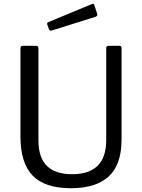

<svg xmlns="http://www.w3.org/2000/svg" viewBox="-20 -984 749 1014"><path d="M493 -912Q494 -910 494 -906Q494 -898 483 -895L254 -823Q252 -822 248 -822Q241 -822 238 -831L230 -853Q229 -855 229 -858Q229 -866 235 -867L466 -963Q467 -964 470 -964Q476 -964 478 -958ZM355 10Q216 10 152 -57Q88 -124 88 -264V-728Q88 -742 99 -742H171Q183 -742 183 -729V-243Q183 -152 227.5 -108Q272 -64 361 -64Q450 -64 495.5 -108.5Q541 -153 541 -246V-729Q541 -742 552 -742H611Q622 -742 622 -730V-247Q622 -115 554.5 -52.5Q487 10 355 10Z"/></svg>

Font: Libre Franklin
Style: Regular
Weight: 400
Designer: Pablo Impallari, Rodrigo Fuenzalida
Foundry: Impallari Type
Version: Version 1.002; ttfautohint (v1.5)